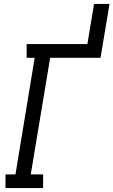

<svg xmlns="http://www.w3.org/2000/svg" viewBox="-20 -960 579 980"><path d="M8 0V-70H59L157 -665H116V-735H426L460 -940H539L493 -665H236L137 -70H200V0Z"/></svg>

Font: Iosevka Curly Slab Oblique
Style: Regular
Weight: 400
Italic angle: -9°
Monospace: yes
Designer: Belleve Invis
Foundry: Belleve Invis
Version: Version 11.1.0; ttfautohint (v1.8.3)